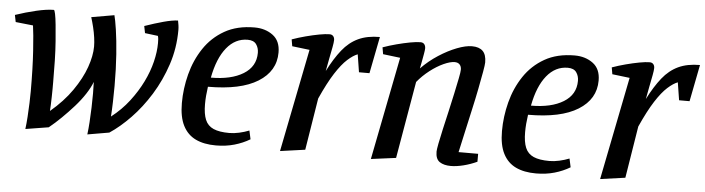

<svg xmlns="http://www.w3.org/2000/svg" viewBox="-39 -663 3015 821"><g transform="rotate(5 1468.5 -252.0)"><path d="M87 10Q90 -13 92 -43Q94 -73 95 -102.5Q96 -132 96 -153Q96 -252 91 -326.5Q86 -401 81 -434L6 -442L0 -472Q44 -487 89 -497.5Q134 -508 164 -508Q167 -508 170.5 -491.5Q174 -475 177 -445Q180 -415 183 -376Q186 -337 187 -292.5Q188 -248 188 -201Q188 -187 188 -170.5Q188 -154 187.5 -137Q187 -120 186.5 -104Q186 -88 185 -76Q241 -123 277.5 -175.5Q314 -228 331.5 -277.5Q349 -327 349 -367Q349 -384 346 -405.5Q343 -427 337.5 -449.5Q332 -472 326 -491L424 -508Q429 -490 435.5 -447Q442 -404 446.5 -342.5Q451 -281 451 -207Q451 -175 450 -139Q449 -103 447 -75Q491 -109 523.5 -151.5Q556 -194 577.5 -238Q599 -282 609.5 -325Q620 -368 620 -405Q620 -415 619.5 -422Q619 -429 617 -436L561 -443L555 -473Q598 -488 635 -498Q672 -508 697 -509Q699 -499 700.5 -489Q702 -479 702 -469Q702 -391 678.5 -320Q655 -249 617.5 -188.5Q580 -128 535 -81.5Q490 -35 446 -6L353 10Q356 -13 358 -43.5Q360 -74 361 -106Q362 -138 362 -166.5Q362 -195 361 -216Q352 -192 333.5 -163.5Q315 -135 290 -107Q265 -79 238.5 -53Q212 -27 186 -6Z M904 9Q853 9 817.5 -8Q782 -25 763 -62Q744 -99 744 -159Q744 -221 760 -283Q776 -345 810 -396Q844 -447 897.5 -477.5Q951 -508 1026 -508Q1072 -508 1104.5 -484Q1137 -460 1137 -410Q1137 -330 1063 -284Q989 -238 849 -238Q846 -217 844.5 -199Q843 -181 843 -163Q843 -121 853.5 -96Q864 -71 889 -60Q914 -49 957 -49Q977 -49 999.5 -54Q1022 -59 1042 -67L1050 -30Q1020 -12 983.5 -1.5Q947 9 904 9ZM858 -278Q945 -278 997 -310Q1049 -342 1049 -401Q1049 -422 1038 -437.5Q1027 -453 1001 -453Q948 -453 911 -407.5Q874 -362 858 -278Z M1180 9 1268 -433 1193 -442 1188 -471Q1216 -481 1246.5 -489Q1277 -497 1304 -502Q1331 -507 1348 -507Q1358 -507 1363.5 -500.5Q1369 -494 1369 -484Q1369 -474 1365 -453Q1361 -432 1355.5 -404.5Q1350 -377 1345 -349Q1373 -404 1402.5 -441Q1432 -478 1470.5 -496Q1509 -514 1563 -514L1532 -356H1487L1475 -432Q1456 -425 1432 -403.5Q1408 -382 1381 -340Q1354 -298 1323 -229L1287 -6Z M1570 9 1657 -433 1583 -442 1578 -471Q1606 -481 1636.5 -489Q1667 -497 1694 -502Q1721 -507 1738 -507Q1749 -507 1754.5 -500Q1760 -493 1760 -482Q1760 -476 1757 -458.5Q1754 -441 1750.5 -423Q1747 -405 1745 -395Q1778 -429 1817.5 -454.5Q1857 -480 1894.5 -494.5Q1932 -509 1959 -509Q1990 -509 2005.5 -493.5Q2021 -478 2021 -445Q2021 -435 2015.5 -404Q2010 -373 2001.5 -329.5Q1993 -286 1982 -237.5Q1971 -189 1960.5 -141Q1950 -93 1941 -53H2025V-19Q1997 -6 1967 1.5Q1937 9 1913 9Q1883 9 1865 -3Q1847 -15 1847 -47Q1847 -55 1852 -81.5Q1857 -108 1865.5 -145Q1874 -182 1883.5 -223.5Q1893 -265 1901 -302.5Q1909 -340 1914.5 -367.5Q1920 -395 1920 -405Q1920 -419 1912.5 -427Q1905 -435 1891 -435Q1872 -435 1843.5 -422Q1815 -409 1786 -386.5Q1757 -364 1734 -336L1677 -5Z M2278 9Q2227 9 2191.5 -8Q2156 -25 2137 -62Q2118 -99 2118 -159Q2118 -221 2134 -283Q2150 -345 2184 -396Q2218 -447 2271.5 -477.5Q2325 -508 2400 -508Q2446 -508 2478.5 -484Q2511 -460 2511 -410Q2511 -330 2437 -284Q2363 -238 2223 -238Q2220 -217 2218.5 -199Q2217 -181 2217 -163Q2217 -121 2227.5 -96Q2238 -71 2263 -60Q2288 -49 2331 -49Q2351 -49 2373.5 -54Q2396 -59 2416 -67L2424 -30Q2394 -12 2357.5 -1.5Q2321 9 2278 9ZM2232 -278Q2319 -278 2371 -310Q2423 -342 2423 -401Q2423 -422 2412 -437.5Q2401 -453 2375 -453Q2322 -453 2285 -407.5Q2248 -362 2232 -278Z M2554 9 2642 -433 2567 -442 2562 -471Q2590 -481 2620.5 -489Q2651 -497 2678 -502Q2705 -507 2722 -507Q2732 -507 2737.5 -500.5Q2743 -494 2743 -484Q2743 -474 2739 -453Q2735 -432 2729.5 -404.5Q2724 -377 2719 -349Q2747 -404 2776.5 -441Q2806 -478 2844.5 -496Q2883 -514 2937 -514L2906 -356H2861L2849 -432Q2830 -425 2806 -403.5Q2782 -382 2755 -340Q2728 -298 2697 -229L2661 -6Z"/></g></svg>

Font: Manuale Medium
Style: Italic
Weight: 500
Italic angle: -11°
Version: Version 1.002